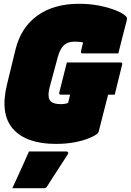

<svg xmlns="http://www.w3.org/2000/svg" viewBox="-20 -740 691 1014"><path d="M333 -410H617Q628 -410 625 -399L586 -240H551Q539 -192 525.5 -140.5Q512 -89 501 -44Q500 -40 496 -36Q485 -25 453.5 -11.5Q422 2 376.5 11Q331 20 276 20Q119 20 49 -59Q-21 -138 17 -294L62 -479Q91 -596 178 -658Q265 -720 397 -720Q457 -720 507.5 -709.5Q558 -699 594.5 -684Q631 -669 646 -653Q653 -646 650 -635Q640 -598 628 -549.5Q616 -501 605 -458H416Q405 -458 408 -469Q410 -478 412 -488Q414 -498 419 -516Q402 -520 373 -520Q338 -520 317.5 -501Q297 -482 285 -438L244 -286Q227 -226 248 -205Q263 -190 302 -190Q317 -190 328.5 -193Q340 -196 340 -197Q341 -203 344 -214.5Q347 -226 350 -240H302Q290 -240 293 -251Q303 -291 313 -330.5Q323 -370 333 -410ZM133 60H331Q337 60 339.5 64.5Q342 69 338 75Q318 106 301 132Q284 158 267 184.5Q250 211 229 244Q227 248 223 251Q219 254 212 254H45Q62 218 75.5 188Q89 158 103 127.5Q117 97 133 60Z"/></svg>

Font: Recursive Mn Lnr St XBk
Style: Italic
Weight: 1000
Italic angle: -15°
Monospace: yes
Version: Version 1.079;hotconv 1.0.112;makeotfexe 2.5.65598; ttfautoh